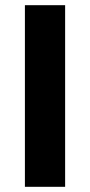

<svg xmlns="http://www.w3.org/2000/svg" viewBox="-20 -720 347 740"><path d="M76 0V-700H231V0Z"/></svg>

Font: REM Medium SemiBold
Style: Regular
Weight: 600
Version: Version 1.005;gftools[0.9.28]